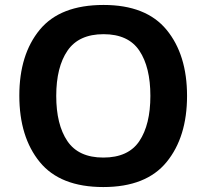

<svg xmlns="http://www.w3.org/2000/svg" viewBox="-20 -745 834 775"><path d="M735 -358Q735 -524 652.5 -624.5Q570 -725 398 -725Q223 -725 140.5 -625Q58 -525 58 -359Q58 -192 140.5 -91Q223 10 397 10Q570 10 652.5 -91Q735 -192 735 -358ZM207 -358Q207 -474 252.5 -540.5Q298 -607 398 -607Q498 -607 542.5 -540.5Q587 -474 587 -358Q587 -242 542.5 -175.5Q498 -109 397 -109Q297 -109 252 -175.5Q207 -242 207 -358Z"/></svg>

Font: Noto Sans UI
Style: Bold
Weight: 700
Designer: Monotype Design Team
Foundry: Monotype Imaging Inc.
Version: Version 1.901